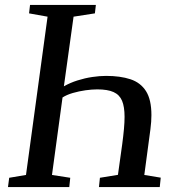

<svg xmlns="http://www.w3.org/2000/svg" viewBox="-20 -763 712 783"><path d="M12.5 0 17.5 -38 86 -49.5 174 -695 98.5 -708.5 102.5 -743H371L367 -708.5L280 -695L240.5 -411Q266 -425.5 296 -435Q326 -444.5 356.2 -449Q386.5 -453.5 412.5 -453.5Q470.5 -453.5 512 -439.8Q553.5 -426 575.5 -391.2Q597.5 -356.5 597.5 -293.5Q597.5 -280.5 596.5 -266.2Q595.5 -252 593.5 -236.5L568.5 -49.5L635.5 -38.5L631.5 0H383.5L387.5 -38L461 -50L478.5 -175.5Q483 -209.5 485.5 -237Q488 -264.5 488 -286.5Q488 -327.5 477.8 -352Q467.5 -376.5 443.2 -387.5Q419 -398.5 376.5 -398.5Q355 -398.5 328.5 -394.8Q302 -391 277 -383.8Q252 -376.5 235 -365.5L192 -49.5L266.5 -38L262.5 0Z"/></svg>

Font: Merriweather 48pt
Style: Italic
Weight: 400
Italic angle: -7.8°
Version: Version 2.101